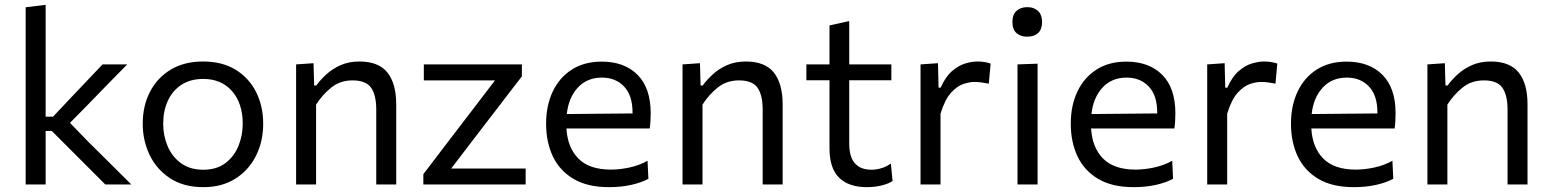

<svg xmlns="http://www.w3.org/2000/svg" viewBox="-20 -762 6402 793"><path d="M86 0V-732L168.5 -742V-280H199L271 -356.5Q304 -391 337.5 -426.5Q370.5 -461.5 403.5 -496H505.5Q462.5 -452.5 420 -409Q377.5 -365.5 335.5 -322L269 -254.5L346 -175Q390 -131.5 434.5 -87.5Q479 -43.5 522.5 0H415Q381 -34 347 -68Q313 -102 279.5 -135.5L194 -221H168.5V0Z M820 11Q738.5 11 682.5 -25.8Q626.5 -62.5 598 -122Q569.5 -181.5 569.5 -251Q569.5 -325.5 599.8 -383.5Q630 -441.5 685.8 -474.8Q741.5 -508 818.5 -508Q898 -508 953.2 -474Q1008.5 -440 1037.8 -381.8Q1067 -323.5 1067 -251Q1067 -177.5 1037 -118Q1007 -58.5 951.8 -23.8Q896.5 11 820 11ZM820 -61Q874.5 -61 910.5 -88Q946.5 -115 964.5 -158.5Q982.5 -202 982.5 -251Q982.5 -335 938.5 -385.5Q894.5 -436 819.5 -436Q765.5 -436 728.5 -411.2Q691.5 -386.5 672.8 -344.8Q654 -303 654 -251Q654 -202 672.2 -158.5Q690.5 -115 727.5 -88Q764.5 -61 820 -61Z M1203 0V-496L1275 -501L1277.5 -409H1286.5Q1302.5 -431.5 1327.5 -454.5Q1352.5 -477.5 1386.5 -492.8Q1420.5 -508 1464.5 -508Q1543.5 -508 1580 -462.5Q1616.5 -417 1616.5 -330.5V0H1534V-309.5Q1534 -369 1512.8 -399.5Q1491.5 -430 1436 -430Q1385.5 -430 1348.8 -400.8Q1312 -371.5 1285.5 -330V0Z M1728.5 0V-42.5Q1771 -98 1811.5 -151.5Q1852 -204.5 1888 -251.5L2024.5 -430H1730.5V-496H2135.5V-446.5Q2116 -421.5 2090.2 -388Q2064.5 -354.5 2037.5 -319Q2010 -283 1985 -251L1843.5 -66H2151V0Z M2495.5 11Q2406.5 11 2349 -23Q2291.5 -57 2263.5 -116Q2235.5 -175 2235.5 -251Q2235.5 -326 2263 -384Q2290.5 -442 2342 -474.8Q2393.5 -507.5 2465 -507.5Q2559 -507.5 2613.2 -453Q2667.5 -398.5 2667.5 -294.5Q2667.5 -258 2663.5 -231.5H2319.5Q2324 -152.5 2369 -107Q2414 -61.5 2503.5 -61.5Q2538.5 -61.5 2579 -70Q2619.5 -78.5 2654.5 -98L2658 -23.5Q2629.5 -8 2587.5 1.5Q2545.5 11 2495.5 11ZM2466 -441.5Q2404.5 -441.5 2366.2 -399.8Q2328 -358 2321 -291L2592.5 -293.5Q2592.5 -295 2592.5 -297.5Q2592.5 -368 2557.5 -404.8Q2522.5 -441.5 2466 -441.5Z M2799 0V-496L2871 -501L2873.5 -409H2882.5Q2898.5 -431.5 2923.5 -454.5Q2948.5 -477.5 2982.5 -492.8Q3016.5 -508 3060.5 -508Q3139.5 -508 3176 -462.5Q3212.5 -417 3212.5 -330.5V0H3130V-309.5Q3130 -369 3108.8 -399.5Q3087.5 -430 3032 -430Q2981.5 -430 2944.8 -400.8Q2908 -371.5 2881.5 -330V0Z M3560 11Q3485.5 11 3445.8 -28Q3406 -67 3406 -149V-430.5H3310.5V-496H3406V-657L3487.5 -675V-496H3661.5V-430.5H3487.5V-168.5Q3487.5 -61 3580 -61Q3598.5 -61 3620.2 -67.2Q3642 -73.5 3659.5 -87L3666.5 -14.5Q3651 -3.5 3621.8 3.8Q3592.5 11 3560 11Z M3782 0V-496L3854 -501L3856.5 -400H3865Q3885.5 -445.5 3912.2 -468.5Q3939 -491.5 3966.5 -499.8Q3994 -508 4017 -508Q4046.5 -508 4071.5 -499.5L4064 -416.5Q4047.5 -419.5 4034.2 -421.5Q4021 -423.5 4003.5 -423.5Q3984 -423.5 3958.5 -415Q3933 -406.5 3907.8 -378.8Q3882.5 -351 3864.5 -292.5V0Z M4182.5 0V-496L4265.5 -499V0ZM4222.5 -610.5Q4195 -610.5 4178.2 -625.5Q4161.5 -640.5 4161.5 -671.5Q4161.5 -702 4178.5 -717.2Q4195.5 -732.5 4223.5 -732.5Q4251 -732.5 4267.5 -716.5Q4284 -700.5 4284 -671.5Q4284 -640.5 4267.5 -625.5Q4251 -610.5 4222.5 -610.5Z M4662.5 11Q4573.5 11 4516 -23Q4458.5 -57 4430.5 -116Q4402.5 -175 4402.5 -251Q4402.5 -326 4430 -384Q4457.5 -442 4509 -474.8Q4560.5 -507.5 4632 -507.5Q4726 -507.5 4780.2 -453Q4834.5 -398.5 4834.5 -294.5Q4834.5 -258 4830.5 -231.5H4486.5Q4491 -152.5 4536 -107Q4581 -61.5 4670.5 -61.5Q4705.5 -61.5 4746 -70Q4786.5 -78.5 4821.5 -98L4825 -23.5Q4796.5 -8 4754.5 1.5Q4712.5 11 4662.5 11ZM4633 -441.5Q4571.5 -441.5 4533.2 -399.8Q4495 -358 4488 -291L4759.5 -293.5Q4759.5 -295 4759.5 -297.5Q4759.5 -368 4724.5 -404.8Q4689.5 -441.5 4633 -441.5Z M4966 0V-496L5038 -501L5040.5 -400H5049Q5069.5 -445.5 5096.2 -468.5Q5123 -491.5 5150.5 -499.8Q5178 -508 5201 -508Q5230.5 -508 5255.5 -499.5L5248 -416.5Q5231.5 -419.5 5218.2 -421.5Q5205 -423.5 5187.5 -423.5Q5168 -423.5 5142.5 -415Q5117 -406.5 5091.8 -378.8Q5066.5 -351 5048.5 -292.5V0Z M5572 11Q5483 11 5425.5 -23Q5368 -57 5340 -116Q5312 -175 5312 -251Q5312 -326 5339.5 -384Q5367 -442 5418.5 -474.8Q5470 -507.5 5541.5 -507.5Q5635.5 -507.5 5689.8 -453Q5744 -398.5 5744 -294.5Q5744 -258 5740 -231.5H5396Q5400.5 -152.5 5445.5 -107Q5490.5 -61.5 5580 -61.5Q5615 -61.5 5655.5 -70Q5696 -78.5 5731 -98L5734.5 -23.5Q5706 -8 5664 1.5Q5622 11 5572 11ZM5542.5 -441.5Q5481 -441.5 5442.8 -399.8Q5404.5 -358 5397.5 -291L5669 -293.5Q5669 -295 5669 -297.5Q5669 -368 5634 -404.8Q5599 -441.5 5542.5 -441.5Z M5875.5 0V-496L5947.5 -501L5950 -409H5959Q5975 -431.5 6000 -454.5Q6025 -477.5 6059 -492.8Q6093 -508 6137 -508Q6216 -508 6252.5 -462.5Q6289 -417 6289 -330.5V0H6206.5V-309.5Q6206.5 -369 6185.2 -399.5Q6164 -430 6108.5 -430Q6058 -430 6021.2 -400.8Q5984.5 -371.5 5958 -330V0Z"/></svg>

Font: Heraclito
Style: Regular
Weight: 400
Designer: Kostas Bartsokas (font) & Cristiano Sobral (main changes)
Foundry: Kostas Bartsokas (font) & Cristiano Sobral (main changes)
Version: Version 1.00;July 8, 2020;FontCreator 13.0.0.2655 64-bit